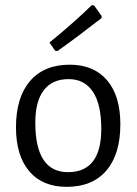

<svg xmlns="http://www.w3.org/2000/svg" viewBox="-20 -717 531 745"><path d="M395.5 -405.5C361.2 -445.8 313 -466 251 -466C184.3 -466 132.8 -444.8 96.5 -402.5C60.2 -360.2 42 -300.3 42 -223C42 -149.7 59.2 -92.8 93.5 -52.5C127.8 -12.2 176.3 8 239 8C305.7 8 357 -13.2 393 -55.5C429 -97.8 447 -157.7 447 -235C447 -308.3 429.8 -365.2 395.5 -405.5ZM150 -367C172 -395.7 204 -410 246 -410C287.3 -410 318.8 -393.7 340.5 -361C362.2 -328.3 373 -280.3 373 -217C373 -105 330 -49 244 -49C159.3 -49 117 -113 117 -241C117 -296.3 128 -338.3 150 -367ZM375 -654 345 -696 336 -697C292 -653.7 237.3 -605.3 172 -552L194 -520L203 -519C250.3 -552.3 307 -594.7 373 -646Z"/></svg>

Font: Alegreya Sans
Style: Regular
Weight: 400
Designer: Juan Pablo del Peral
Foundry: Huerta Tipografica
Version: Version 1.000;PS 001.000;hotconv 1.0.70;makeotf.lib2.5.58329